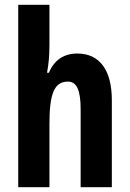

<svg xmlns="http://www.w3.org/2000/svg" viewBox="-20 -780 541 800"><path d="M186 -591V-760H56V0H186V-263C186 -385 204 -440 263 -440C300 -440 316 -404 316 -324V0H446V-362C446 -487 396 -557 302 -557C246 -557 205 -529 184 -477H176C183 -513 186 -552 186 -591Z"/></svg>

Font: Noto Sans Hebrew ExtraCondensed
Style: Bold
Weight: 700
Width: 2
Designer: Monotype Design Team
Foundry: Monotype Imaging Inc.
Version: Version 2.004